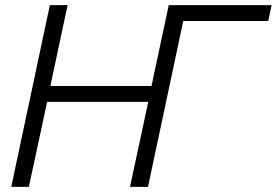

<svg xmlns="http://www.w3.org/2000/svg" viewBox="-20 -730 1081 750"><path d="M1041 -710 1027.8 -647.9H695.8L558.1 0H487.8L559.1 -332H164.1L92.8 0H23.9L174.8 -710H244.1L176.8 -394H571.8L639.2 -710Z"/></svg>

Font: Rawline
Style: Italic
Weight: 400
Italic angle: -12°
Designer: Matt McInerney, Pablo Impallari, Rodrigo Fuenzalida
Foundry: Matt McInerney, Pablo Impallari, Rodrigo Fuenzalida
Version: Version 4.020;PS 004.020;hotconv 1.0.88;makeotf.lib2.5.64775